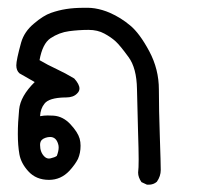

<svg xmlns="http://www.w3.org/2000/svg" viewBox="-20 -291 540 505"><path d="M343.3 163.1V162.6Q344.7 151.9 344.7 128.2Q344.7 104.5 343 51.8Q341.3 -1 340.3 -56.6Q339.4 -112.3 317.9 -141.1Q295.9 -171.4 284.2 -182.1Q272.5 -192.9 254.6 -202.6Q236.8 -212.4 212.9 -212.4Q188 -212.4 161.9 -209Q135.7 -205.6 112.8 -190.4Q91.8 -176.3 84 -132.8Q105.5 -120.1 128.7 -109.4Q151.9 -98.6 175.3 -84.5Q189 -69.3 189 -58.1Q189 -50.8 182.6 -44.9Q172.9 -34.7 153.8 -34.7Q151.9 -34.7 150.4 -34.7Q108.9 -33.7 97.2 -18.6Q86.4 -5.4 85.4 14.6Q95.7 12.7 105 12.7Q114.3 12.7 121.1 13.2Q146 15.1 165.3 35.9Q184.6 56.6 189.5 73.7Q191.9 82.5 191.9 92.3Q191.9 102.1 190.2 110.6Q188.5 119.1 185.1 127Q177.7 141.6 162.6 158.2Q140.1 182.1 108.9 182.1Q74.7 182.1 54.2 159.2Q35.2 138.2 31 114.7Q26.9 91.3 26.9 61.5Q26.9 31.7 30.3 -2.9Q33.7 -38.1 71.3 -75.2L31.2 -98.1Q22.9 -105.5 22.9 -119.1Q22.9 -133.3 35.6 -179.2Q43.9 -208 69.3 -229Q93.8 -250 114 -257.1Q134.3 -264.2 154.5 -267.3Q174.8 -270.5 201.2 -270.5Q204.6 -270.5 211.9 -270.5Q219.2 -270.5 229.5 -269Q250 -265.6 269 -257.3Q297.9 -244.6 322.3 -224.1Q347.2 -203.6 372.6 -156.2Q397.9 -108.9 397.9 -55.4Q397.9 -2 400.4 68.8Q402.8 139.6 402.8 156Q402.8 172.4 392.6 187Q383.8 194.8 371.1 194.8Q369.6 194.8 366.7 194.8L352.1 188Q343.3 175.3 343.3 163.1ZM134.3 96.7Q134.3 91.8 132.8 87.4Q127.4 69.3 111.8 69.3Q105.5 69.3 99.4 71.5Q93.3 73.7 90.3 76.7Q85.4 81.1 85.4 90.3Q85.4 109.4 96.7 120.6Q102.1 126 108.9 126Q110.8 126 112.8 125.5Q124 123 129.4 119.1Q134.3 106.4 134.3 96.7Z"/></svg>

Font: Bakudai
Style: Medium
Weight: 500
Version: Version 1.48